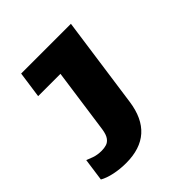

<svg xmlns="http://www.w3.org/2000/svg" viewBox="-187 -649 974 974"><g transform="rotate(-45 300.0 -162.0)"><path d="M168 187Q124 187 84 178.5Q44 170 18 155L35 33Q46 38 70 46.5Q94 55 124 55Q143 55 159 50Q175 45 186.5 29Q198 13 203 -20L252 -369H92L112 -511H469L400 -20Q371 187 168 187Z"/></g></svg>

Font: Chivo Mono Medium Black
Style: Italic
Weight: 900
Italic angle: -8.05°
Monospace: yes
Version: Version 1.008